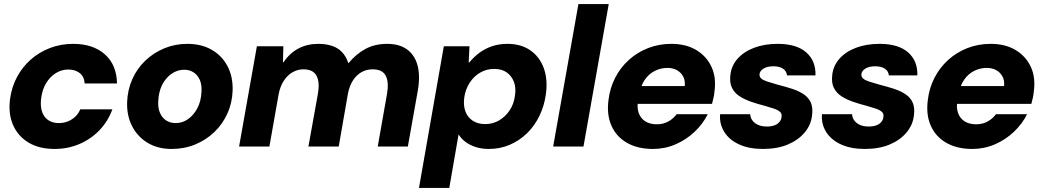

<svg xmlns="http://www.w3.org/2000/svg" viewBox="-20 -725 5158 950"><path d="M250 12Q173 12 120.5 -20Q68 -52 44 -108Q20 -164 30 -237Q38 -295 64.5 -344.5Q91 -394 132.5 -430.5Q174 -467 227.5 -487.5Q281 -508 342 -508Q440 -508 498.5 -456.5Q557 -405 559 -312H399Q397 -345 375 -363Q353 -381 318 -381Q285 -381 256.5 -363.5Q228 -346 208.5 -314Q189 -282 184 -240Q180 -212 184 -189Q188 -166 199.5 -149.5Q211 -133 229.5 -124.5Q248 -116 271 -116Q295 -116 315 -124Q335 -132 351.5 -147Q368 -162 377 -184H536Q514 -124 471.5 -80Q429 -36 372 -12Q315 12 250 12Z M829 12Q761 12 711 -18Q661 -48 634 -100Q607 -152 609 -219Q611 -280 634.5 -333Q658 -386 699 -425Q740 -464 793 -486Q846 -508 908 -508Q976 -508 1027 -479Q1078 -450 1105.5 -398Q1133 -346 1131 -277Q1129 -216 1105 -163Q1081 -110 1040 -71Q999 -32 945.5 -10Q892 12 829 12ZM849 -116Q883 -116 911 -136Q939 -156 957 -190.5Q975 -225 977 -272Q979 -307 968 -331Q957 -355 937 -367.5Q917 -380 891 -380Q858 -380 829 -360Q800 -340 782.5 -305.5Q765 -271 763 -224Q761 -190 772 -165.5Q783 -141 803 -128.5Q823 -116 849 -116Z M1163 0 1251 -496H1382L1380 -417H1383Q1413 -462 1456.5 -485Q1500 -508 1555 -508Q1592 -508 1621.5 -498.5Q1651 -489 1671.5 -468Q1692 -447 1703 -414H1706Q1741 -457 1787.5 -482.5Q1834 -508 1896 -508Q1956 -508 1994 -480.5Q2032 -453 2046 -401.5Q2060 -350 2047 -275L1998 0H1849L1895 -261Q1905 -319 1888.5 -350.5Q1872 -382 1824 -382Q1793 -382 1768.5 -368Q1744 -354 1727 -328Q1710 -302 1702 -264L1656 0H1506L1553 -261Q1563 -319 1546 -350.5Q1529 -382 1481 -382Q1452 -382 1426.5 -367Q1401 -352 1383 -323.5Q1365 -295 1358 -255L1313 0Z M2053 205 2176 -496H2303L2299 -416H2302Q2325 -444 2353 -464.5Q2381 -485 2415.5 -496.5Q2450 -508 2491 -508Q2558 -508 2604 -476Q2650 -444 2670.5 -388Q2691 -332 2681 -259Q2673 -201 2649 -151.5Q2625 -102 2587.5 -65.5Q2550 -29 2502 -8.5Q2454 12 2399 12Q2363 12 2333.5 2.5Q2304 -7 2283 -23Q2262 -39 2249 -60L2203 205ZM2380 -111Q2419 -111 2450 -129.5Q2481 -148 2502 -179.5Q2523 -211 2528 -252Q2534 -290 2523 -319.5Q2512 -349 2487.5 -366.5Q2463 -384 2425 -384Q2387 -384 2355.5 -365.5Q2324 -347 2303.5 -315Q2283 -283 2277 -242Q2272 -204 2282.5 -174.5Q2293 -145 2318.5 -128Q2344 -111 2380 -111Z M2717 0 2842 -705H2992L2867 0Z M3211 12Q3135 12 3082 -18.5Q3029 -49 3005 -104Q2981 -159 2991 -232Q2998 -290 3024 -340.5Q3050 -391 3091.5 -428.5Q3133 -466 3186.5 -487Q3240 -508 3302 -508Q3374 -508 3425 -477.5Q3476 -447 3500.5 -394Q3525 -341 3515 -271Q3514 -257 3510.5 -241.5Q3507 -226 3503 -211H3092L3108 -299H3368Q3371 -326 3360.5 -346Q3350 -366 3330 -377.5Q3310 -389 3282 -389Q3250 -389 3220.5 -374.5Q3191 -360 3170.5 -330.5Q3150 -301 3142 -255L3137 -226Q3131 -192 3140.5 -165.5Q3150 -139 3173 -124.5Q3196 -110 3230 -110Q3262 -110 3287 -124Q3312 -138 3328 -160H3482Q3458 -112 3417 -73Q3376 -34 3323 -11Q3270 12 3211 12Z M3755 12Q3686 12 3637 -10.5Q3588 -33 3563.5 -72.5Q3539 -112 3543 -160H3692Q3693 -143 3702.5 -129.5Q3712 -116 3730 -107.5Q3748 -99 3774 -99Q3797 -99 3812.5 -105Q3828 -111 3837 -122Q3846 -133 3847 -146Q3850 -162 3839.5 -171.5Q3829 -181 3809.5 -187.5Q3790 -194 3762 -202Q3730 -210 3698 -221Q3666 -232 3640.5 -248Q3615 -264 3602 -290Q3589 -316 3594 -355Q3599 -400 3629.5 -434.5Q3660 -469 3711 -488.5Q3762 -508 3828 -508Q3921 -508 3969 -466Q4017 -424 4015 -352H3874Q3872 -373 3854.5 -385Q3837 -397 3806 -397Q3777 -397 3758.5 -386Q3740 -375 3738 -358Q3737 -345 3746.5 -336.5Q3756 -328 3776.5 -321.5Q3797 -315 3828 -306Q3868 -296 3901 -285Q3934 -274 3957.5 -258Q3981 -242 3992 -217Q4003 -192 3998 -154Q3993 -107 3961 -69Q3929 -31 3877 -9.5Q3825 12 3755 12Z M4259 12Q4190 12 4141 -10.5Q4092 -33 4067.5 -72.5Q4043 -112 4047 -160H4196Q4197 -143 4206.5 -129.5Q4216 -116 4234 -107.5Q4252 -99 4278 -99Q4301 -99 4316.5 -105Q4332 -111 4341 -122Q4350 -133 4351 -146Q4354 -162 4343.5 -171.5Q4333 -181 4313.5 -187.5Q4294 -194 4266 -202Q4234 -210 4202 -221Q4170 -232 4144.5 -248Q4119 -264 4106 -290Q4093 -316 4098 -355Q4103 -400 4133.5 -434.5Q4164 -469 4215 -488.5Q4266 -508 4332 -508Q4425 -508 4473 -466Q4521 -424 4519 -352H4378Q4376 -373 4358.5 -385Q4341 -397 4310 -397Q4281 -397 4262.5 -386Q4244 -375 4242 -358Q4241 -345 4250.5 -336.5Q4260 -328 4280.5 -321.5Q4301 -315 4332 -306Q4372 -296 4405 -285Q4438 -274 4461.5 -258Q4485 -242 4496 -217Q4507 -192 4502 -154Q4497 -107 4465 -69Q4433 -31 4381 -9.5Q4329 12 4259 12Z M4791 12Q4715 12 4662 -18.5Q4609 -49 4585 -104Q4561 -159 4571 -232Q4578 -290 4604 -340.5Q4630 -391 4671.5 -428.5Q4713 -466 4766.5 -487Q4820 -508 4882 -508Q4954 -508 5005 -477.5Q5056 -447 5080.5 -394Q5105 -341 5095 -271Q5094 -257 5090.5 -241.5Q5087 -226 5083 -211H4672L4688 -299H4948Q4951 -326 4940.5 -346Q4930 -366 4910 -377.5Q4890 -389 4862 -389Q4830 -389 4800.5 -374.5Q4771 -360 4750.5 -330.5Q4730 -301 4722 -255L4717 -226Q4711 -192 4720.5 -165.5Q4730 -139 4753 -124.5Q4776 -110 4810 -110Q4842 -110 4867 -124Q4892 -138 4908 -160H5062Q5038 -112 4997 -73Q4956 -34 4903 -11Q4850 12 4791 12Z"/></svg>

Font: DM Sans 36pt Black
Style: Italic
Weight: 900
Italic angle: -10°
Designer: Colophon Foundry, Jonny Pinhorn
Foundry: Colophon Foundry
Version: Version 4.004;gftools[0.9.30]